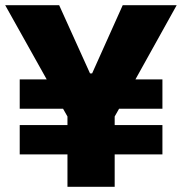

<svg xmlns="http://www.w3.org/2000/svg" viewBox="-29 -720 701 740"><path d="M47 -125H231V0H413V-125H597V-238H413V-271L430 -301H597V-414H493L652 -700H444L326 -437H318L199 -700H-9L151 -414H47V-301H214L231 -271V-238H47Z"/></svg>

Font: Fixel Text ExtraBold
Style: Regular
Weight: 800
Width: 4
Designer: AlfaBravo + MacPaw
Foundry: Kyrylo Tkachov, Marchela Mozhyna, Serhii Makarenko, Maria Weinstein, Zakhar Kryvoshyya
Version: Version 1.211